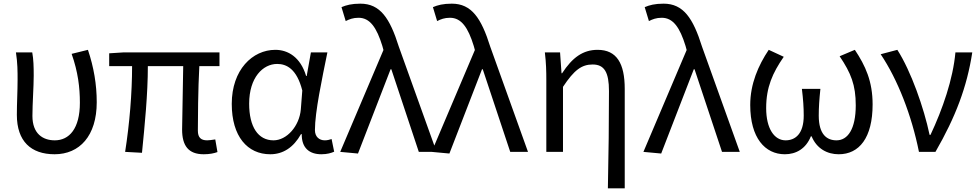

<svg xmlns="http://www.w3.org/2000/svg" viewBox="-20 -829 5348 1048"><path d="M278 13C414 13 508 -87 508 -271C508 -368 492 -462 460 -557L371 -535C406 -436 416 -351 416 -268C416 -127 358 -63 279 -63C214 -63 157 -99 157 -196C157 -263 164 -355 164 -416C164 -464 163 -505 156 -543H67C76 -486 76 -438 76 -394C76 -330 72 -266 72 -202C72 -58 149 13 278 13Z M1092 13C1124 13 1148 8 1167 1L1155 -68C1134 -65 1121 -63 1111 -63C1077 -63 1060 -78 1060 -116C1060 -169 1061 -344 1068 -468H1178V-543H654L576 -538V-468H701C701 -321 687 -153 663 0L755 5C770 -146 787 -315 787 -468H980C979 -348 974 -179 974 -122C974 -34 1008 13 1092 13Z M1455 13C1525 13 1582 -24 1623 -97H1627C1626 -21 1669 13 1734 13C1766 13 1788 6 1804 -1L1790 -70C1779 -66 1765 -63 1753 -63C1723 -63 1699 -82 1699 -119C1699 -218 1738 -400 1767 -543H1677L1654 -414H1651C1620 -518 1551 -557 1483 -557C1358 -557 1245 -448 1245 -262C1245 -84 1331 13 1455 13ZM1473 -63C1389 -63 1340 -136 1340 -263C1340 -406 1415 -480 1493 -480C1544 -480 1600 -453 1630 -335L1622 -232C1614 -140 1545 -63 1473 -63Z M1934 9 2112 -451H2116L2266 0H2363L2157 -574C2108 -730 2055 -809 1947 -809C1899 -809 1870 -801 1844 -790L1867 -714C1887 -724 1907 -732 1937 -732C1999 -732 2036 -679 2067 -578L2073 -556L1837 0Z M2433 9 2611 -451H2615L2765 0H2862L2656 -574C2607 -730 2554 -809 2446 -809C2398 -809 2369 -801 2343 -790L2366 -714C2386 -724 2406 -732 2436 -732C2498 -732 2535 -679 2566 -578L2572 -556L2336 0Z M3298 199H3390V-344C3390 -483 3346 -557 3242 -557C3162 -557 3104 -515 3048 -429H3045L3037 -543H2954C2961 -486 2962 -438 2962 -394V0H3053V-355C3114 -447 3155 -477 3215 -477C3279 -477 3304 -434 3304 -332C3304 -175 3302 22 3298 199Z M3589 9 3767 -451H3771L3921 0H4018L3812 -574C3763 -730 3710 -809 3602 -809C3554 -809 3525 -801 3499 -790L3522 -714C3542 -724 3562 -732 3592 -732C3654 -732 3691 -679 3722 -578L3728 -556L3492 0Z M4264 13C4325 13 4379 -17 4406 -85H4410C4438 -17 4496 13 4558 13C4670 13 4743 -77 4743 -259C4743 -385 4704 -470 4646 -557L4563 -522C4625 -430 4651 -365 4651 -254C4651 -124 4607 -63 4546 -63C4494 -63 4449 -94 4449 -198C4449 -243 4452 -286 4458 -344H4357C4364 -286 4367 -243 4367 -198C4367 -97 4320 -63 4268 -63C4207 -63 4162 -126 4162 -239C4162 -353 4197 -431 4258 -519L4176 -557C4119 -472 4075 -371 4075 -256C4075 -76 4156 13 4264 13Z M4996 0H5086C5196 -191 5258 -354 5287 -543H5195C5182 -397 5125 -233 5059 -93H5054C5023 -240 4953 -440 4878 -557L4787 -533C4880 -395 4956 -199 4996 0Z"/></svg>

Font: Source Han Sans CN Regular
Style: Regular
Weight: 400
Designer: Ryoko NISHIZUKA (kana & ideographs); Paul D. Hunt (Latin, Greek & Cyrillic); Wenlong ZHANG (bopomofo); Sandoll Communica
Foundry: Adobe Systems Incorporated
Version: Version 1.004;PS 1.004;hotconv 1.0.82;makeotf.lib2.5.63406